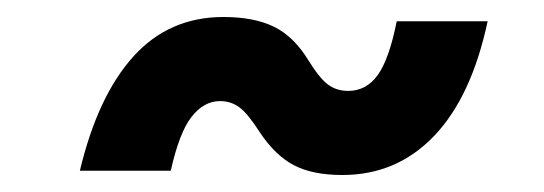

<svg xmlns="http://www.w3.org/2000/svg" viewBox="-20 -446 640 226"><path d="M383 -240Q348 -240 326 -251.5Q304 -263 286 -290Q272 -312 262 -319.5Q252 -327 239 -327Q220 -327 205.5 -308.5Q191 -290 181 -245H74Q95 -333 137 -379.5Q179 -426 243 -426Q279 -426 302.5 -414.5Q326 -403 343 -375Q356 -354 366 -346.5Q376 -339 390 -339Q411 -339 424.5 -357.5Q438 -376 447 -421H554Q535 -332 491 -286Q447 -240 383 -240Z"/></svg>

Font: Geist Mono
Style: Bold Italic
Weight: 700
Italic angle: -12°
Monospace: yes
Designer: Basement.studio, Andrés Briganti, Mateo Zaragoza
Foundry: Basement.studio, Vercel, Andrés Briganti, Guido Ferreyra, Mateo Zaragoza
Version: Version 1.500; ttfautohint (v1.8.4.7-5d5b)